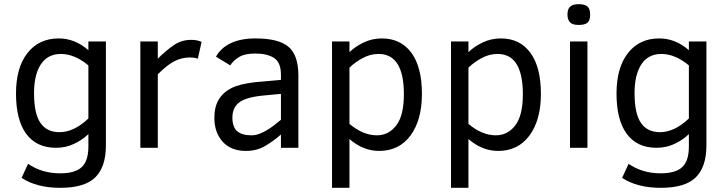

<svg xmlns="http://www.w3.org/2000/svg" viewBox="-20 -712 3506 925"><path d="M490.2 -11.2Q490.2 91.8 439.2 142.3Q388.2 192.9 270 192.9Q157.2 192.9 84 145L115.2 77.1Q181.2 123 270 123Q341.8 123 373.8 93Q405.8 63 405.8 -5.9V-65.9Q377 -38.1 336.9 -19Q296.9 0 250 0Q155.8 0 106.4 -67.1Q57.1 -134.3 57.1 -261.2Q57.1 -386.2 112.3 -456.5Q167.5 -526.9 263.2 -526.9Q340.8 -526.9 405.8 -470.2V-512.2H490.2ZM405.8 -397Q338.9 -452.1 273.9 -452.1Q210 -452.1 177 -402.3Q144 -352.5 144 -263.2Q144 -164.6 174.8 -119.9Q205.6 -75.2 266.1 -75.2Q336.4 -75.2 405.8 -141.1Z M933.1 -429.2Q919.4 -435.1 894 -435.1Q856.4 -435.1 821.5 -417.7Q786.6 -400.4 740.2 -354V0H656.2V-512.2H740.2V-429.2Q775.4 -464.8 814.2 -492.4Q853 -520 900.4 -520Q932.1 -520 951.2 -509.8Z M1333.5 0V-64Q1294.4 -29.8 1254.9 -7.3Q1215.3 15.1 1165.5 15.1Q1092.3 15.1 1052.5 -29.5Q1012.7 -74.2 1012.7 -144Q1012.7 -196.8 1033.4 -231.7Q1054.2 -266.6 1093.5 -286.9Q1132.8 -307.1 1207.5 -315.9L1333.5 -327.1V-352.1Q1333.5 -411.1 1300.5 -432.6Q1267.6 -454.1 1209.5 -454.1Q1157.7 -454.1 1129.6 -436Q1101.6 -418 1089.4 -397L1020.5 -439Q1043.9 -481.4 1092 -504.2Q1140.1 -526.9 1211.4 -526.9Q1321.8 -526.9 1369.6 -486.8Q1417.5 -446.8 1417.5 -348.1V0ZM1333.5 -259.8 1251.5 -252Q1168 -244.6 1133.8 -219.5Q1099.6 -194.3 1099.6 -146Q1099.6 -100.1 1122.6 -80.1Q1145.5 -60.1 1191.4 -60.1Q1210.4 -60.1 1229 -67.1Q1247.6 -74.2 1265.6 -84.7Q1283.7 -95.2 1300.5 -108.6Q1317.4 -122.1 1333.5 -134.8Z M2012.7 -259.8Q2012.7 -133.8 1957.8 -59.3Q1902.8 15.1 1806.6 15.1Q1730 15.1 1663.6 -42V192.9H1579.6V-512.2H1663.6V-460.9Q1692.4 -488.8 1732.9 -507.8Q1773.4 -526.9 1819.8 -526.9Q1911.1 -526.9 1961.9 -457.8Q2012.7 -388.7 2012.7 -259.8ZM1925.8 -257.8Q1925.8 -452.1 1803.7 -452.1Q1763.7 -452.1 1727.1 -432.1Q1690.4 -412.1 1663.6 -386.2V-115.2Q1729 -60.1 1795.4 -60.1Q1852.5 -60.1 1889.2 -107.9Q1925.8 -155.8 1925.8 -257.8Z M2585.9 -259.8Q2585.9 -133.8 2531 -59.3Q2476.1 15.1 2379.9 15.1Q2303.2 15.1 2236.8 -42V192.9H2152.8V-512.2H2236.8V-460.9Q2265.6 -488.8 2306.2 -507.8Q2346.7 -526.9 2393.1 -526.9Q2484.4 -526.9 2535.2 -457.8Q2585.9 -388.7 2585.9 -259.8ZM2499 -257.8Q2499 -452.1 2377 -452.1Q2336.9 -452.1 2300.3 -432.1Q2263.7 -412.1 2236.8 -386.2V-115.2Q2302.2 -60.1 2368.7 -60.1Q2425.8 -60.1 2462.4 -107.9Q2499 -155.8 2499 -257.8Z M2823.2 -642.1Q2823.2 -612.8 2810.1 -602.3Q2796.9 -591.8 2768.1 -591.8Q2737.3 -591.8 2725.6 -605Q2713.9 -618.2 2713.9 -642.1Q2713.9 -668 2726.6 -679.9Q2739.3 -691.9 2768.1 -691.9Q2797.9 -691.9 2810.5 -680.4Q2823.2 -668.9 2823.2 -642.1ZM2726.1 0V-512.2H2810.1V0Z M3383.3 -11.2Q3383.3 91.8 3332.3 142.3Q3281.2 192.9 3163.1 192.9Q3050.3 192.9 2977.1 145L3008.3 77.1Q3074.2 123 3163.1 123Q3234.9 123 3266.8 93Q3298.8 63 3298.8 -5.9V-65.9Q3270 -38.1 3230 -19Q3189.9 0 3143.1 0Q3048.8 0 2999.5 -67.1Q2950.2 -134.3 2950.2 -261.2Q2950.2 -386.2 3005.4 -456.5Q3060.5 -526.9 3156.2 -526.9Q3233.9 -526.9 3298.8 -470.2V-512.2H3383.3ZM3298.8 -397Q3231.9 -452.1 3167 -452.1Q3103 -452.1 3070.1 -402.3Q3037.1 -352.5 3037.1 -263.2Q3037.1 -164.6 3067.9 -119.9Q3098.6 -75.2 3159.2 -75.2Q3229.5 -75.2 3298.8 -141.1Z"/></svg>

Font: ClearSansRegular
Style: Regular
Weight: 400
Foundry: Intel Corporation
Version: Version 1.00